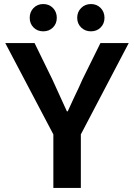

<svg xmlns="http://www.w3.org/2000/svg" viewBox="-20 -930 663 950"><path d="M244 -265 6 -717H151L239 -537L311 -379H315L344 -442Q374 -504 388 -537L477 -717H617L380 -265V0H244ZM362 -842Q362 -871 381.5 -890.5Q401 -910 430 -910Q459 -910 478 -890.5Q497 -871 497 -842Q497 -813 478 -794Q459 -775 430 -775Q401 -775 381.5 -794Q362 -813 362 -842ZM127 -842Q127 -871 146 -890.5Q165 -910 194 -910Q223 -910 242 -890.5Q261 -871 261 -842Q261 -813 242 -794Q223 -775 194 -775Q165 -775 146 -794Q127 -813 127 -842Z"/></svg>

Font: Nebula Sans Semibold
Style: Regular
Weight: 600
Designer: Paul D. Hunt for Adobe (as Source Sans)
Foundry: Nebula Entertainment & Broadcasting LLC
Version: Version 1.010